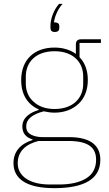

<svg xmlns="http://www.w3.org/2000/svg" viewBox="-20 -765 567 997"><path d="M501 65C501 166 415 212 262 212C113 212 50 161 50 82C50 22 86 -18 149 -38V-41C112 -52 96 -76 96 -108C96 -155 137 -181 181 -194V-197C124 -222 90 -273 90 -349C90 -452 155 -518 263 -518C308 -518 345 -506 374 -485V-534C374 -552 383 -561 401 -561H504V-542H393V-468C422 -438 436 -398 436 -349C436 -298 419 -255 388 -226C357 -197 315 -180 263 -180C243 -180 227 -183 207 -187C146 -171 116 -145 116 -109C116 -94 120 -81 133 -71C146 -61 168 -53 203 -53H338C454 -53 501 -7 501 65ZM479 65C479 4 443 -33 335 -33H180C116 -17 72 19 72 83C72 150 135 193 238 193H287C343 193 392 183 426 162C460 142 479 109 479 65ZM263 -199C359 -199 412 -255 412 -330V-368C412 -443 359 -499 263 -499C167 -499 114 -443 114 -368V-330C114 -293 128 -260 154 -237C180 -213 216 -199 263 -199ZM264 -599C249 -599 242 -606 242 -621V-632C242 -667 260 -716 287 -745H305C276 -713 263 -672 260 -649C283 -649 288 -640 288 -629V-621C288 -608 283 -599 264 -599Z"/></svg>

Font: Plexus Sans Thin
Style: Regular
Weight: 250
Version: Version 2.001;PS 002.001;hotconv 1.0.70;makeotf.lib2.5.58329